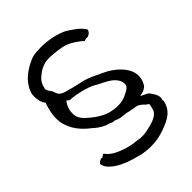

<svg xmlns="http://www.w3.org/2000/svg" viewBox="-201 -698 885 885"><g transform="rotate(-45 241.0 -255.5)"><path d="M33 -20C35 -6 42 8 55 19C89 52 143 69 202 84L226 87C234 88 242 89 251 89C259 89 269 88 279 88C310 86 341 76 367 65C409 48 437 26 446 -18C446 -21 445 -23 444 -25C456 -48 435 -74 422 -92C416 -96 409 -99 401 -103L385 -111L403 -115C414 -118 420 -122 430 -130C486 -215 389 -287 337 -309C308 -323 282 -336 255 -344C228 -351 197 -356 170 -365C151 -369 130 -375 123 -391C119 -398 117 -404 115 -412C111 -418 98 -431 98 -446L99 -447C103 -471 114 -487 130 -500C148 -515 174 -532 210 -532H219C224 -532 231 -531 234 -531C254 -530 274 -527 289 -524C320 -518 341 -504 358 -492C366 -487 376 -479 383 -471C387 -472 391 -473 396 -475H400C407 -472 428 -482 431 -499C421 -515 411 -526 393 -539C381 -548 363 -561 347 -569C311 -584 270 -594 219 -594C212 -594 204 -593 196 -593C177 -592 166 -590 150 -583C112 -566 80 -544 59 -514V-513C49 -500 45 -490 39 -471C36 -451 39 -428 46 -411C49 -408 52 -401 55 -397C44 -365 35 -334 39 -292C48 -232 87 -190 127 -161V-160C148 -142 169 -128 198 -121H199C204 -116 218 -114 227 -113H228C237 -104 262 -103 282 -101H283C301 -95 325 -93 346 -88L347 -87C358 -82 367 -74 375 -65C378 -63 386 -58 389 -55C386 -41 385 -21 373 -9C359 6 335 14 313 19C298 22 283 27 266 27H251C249 27 248 28 244 26L237 25L231 24C196 21 165 13 140 2C115 -8 95 -20 80 -40L77 -43C72 -41 65 -37 60 -33L57 -35C55 -36 38 -30 33 -20ZM39 -299ZM108 -267C106 -297 116 -320 130 -337C135 -333 137 -330 144 -327C173 -327 240 -312 269 -296C305 -273 358 -261 374 -214V-212C374 -210 374 -208 375 -206V-205C378 -185 359 -175 349 -170C338 -164 326 -158 312 -155C279 -146 231 -155 206 -168C183 -179 161 -195 143 -211C128 -224 110 -241 108 -267ZM196 -600ZM279 88Z"/></g></svg>

Font: SolarCharger
Style: 350
Weight: 300
Designer: Mew Too
Foundry: Cannot Into Space Fonts/KineticPlasma Fonts
Version: Version 1.100